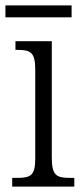

<svg xmlns="http://www.w3.org/2000/svg" viewBox="-24 -688 304 708"><path d="M-4 -624H240V-668H-4ZM21 0H250V-32H236C185 -32 167 -40 167 -106V-536H33V-504H41C89 -504 106 -495 106 -431V-103C106 -39 88 -32 37 -32H21Z"/></svg>

Font: Noto Serif Hebrew Condensed Light
Style: Regular
Weight: 300
Width: 3
Designer: Monotype Design Team
Foundry: Monotype Imaging Inc.
Version: Version 2.004